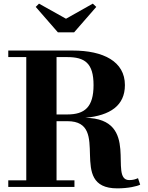

<svg xmlns="http://www.w3.org/2000/svg" viewBox="-20 -1028 812 1056"><path d="M343 -925 194.5 -1008 176.5 -990 298.5 -850H387.5L509.5 -990L490.5 -1008ZM25.5 -36V0H389.5V-36H291V-361.5H351C597 -361.5 344 8 625 8C685 8 735 -3.5 751 -12.5L739 -48C725 -42 712 -37.5 691 -37.5C573.5 -37.5 758 -376 449 -380C586.5 -393 667 -447.5 667 -560C667 -690 548.5 -750 380 -750H25.5V-714H124.5V-36ZM350 -714C446 -714 494.5 -681 494.5 -560C494.5 -439 446 -398.5 350 -398.5H291V-714Z"/></svg>

Font: Bodoni* 06
Style: Bold
Weight: 700
Version: Version 2.2